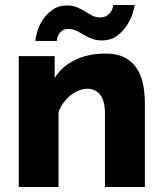

<svg xmlns="http://www.w3.org/2000/svg" viewBox="-20 -750 652 770"><path d="M55.2 0V-524.9H199.2V-437Q228 -483.9 281 -509.5Q334 -535.2 402.8 -535.2Q453.6 -535.2 484.9 -516.6Q516.1 -498 533 -468.5Q549.8 -439 555.4 -404.1Q561 -369.1 561 -335.9V0H400.9V-294.9Q400.9 -346.7 381.3 -370.4Q361.8 -394 330.1 -394Q313 -394 295.9 -387Q278.8 -379.9 262.9 -367.4Q247.1 -355 234.6 -337.9Q222.2 -320.8 214.8 -300.8V0ZM122.1 -585.9Q122.1 -597.2 128.4 -620.6Q134.8 -644 149.9 -668Q165 -691.9 189.5 -710Q213.9 -728 249 -728Q272.9 -728 290 -720.5Q307.1 -712.9 321.5 -703.9Q335.9 -694.8 349.9 -687.5Q363.8 -680.2 381.8 -680.2Q398.9 -680.2 409.4 -687.5Q419.9 -694.8 425.5 -703.9Q431.2 -712.9 432.6 -720.9Q434.1 -729 434.1 -730H520Q520 -722.2 512.9 -699Q505.9 -675.8 490.5 -650.9Q475.1 -626 450.2 -606.9Q425.3 -587.9 388.2 -587.9Q365.2 -587.9 347.7 -595Q330.1 -602.1 314.9 -611.1Q299.8 -620.1 285.9 -627Q272 -633.8 254.9 -633.8Q237.8 -633.8 229 -627Q220.2 -620.1 215.1 -611.1Q210 -602.1 209 -594.5Q208 -586.9 208 -585.9Z"/></svg>

Font: Raleway ExtraBold
Style: Regular
Weight: 800
Designer: Matt McInerney, Pablo Impallari, Rodrigo Fuenzalida
Foundry: Matt McInerney, Pablo Impallari, Rodrigo Fuenzalida
Version: Version 3.000g; ttfautohint (v1.5) -l 8 -r 28 -G 28 -x 14 -D